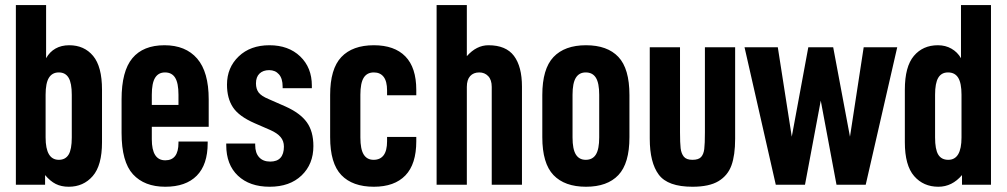

<svg xmlns="http://www.w3.org/2000/svg" viewBox="-20 -710 3869 738"><path d="M153.3 -37.1V0H41V-690.4H157.2V-486.3Q170.9 -510.7 193.4 -523.4Q215.8 -536.1 246.1 -536.1Q303.7 -536.1 337.9 -495.1Q372.1 -454.1 372.1 -365.2V-163.1Q372.1 -74.2 336.4 -33.2Q300.8 7.8 244.1 7.8Q215.8 7.8 194.3 -2.9Q172.9 -13.7 153.3 -37.1ZM255.9 -181.6V-345.7Q255.9 -390.6 243.7 -411.1Q231.4 -431.6 206.1 -431.6Q180.7 -431.6 168 -411.1Q155.3 -390.6 155.3 -345.7V-181.6Q155.3 -95.7 206.1 -95.7Q231.4 -95.7 243.7 -115.7Q255.9 -135.7 255.9 -181.6Z M563.5 -222.7V-174.8Q563.5 -93.8 615.2 -93.8Q666 -93.8 666 -161.1V-166H778.3V-160.2Q778.3 -77.1 736.3 -34.7Q694.3 7.8 615.2 7.8Q535.2 7.8 491.2 -40Q447.3 -87.9 447.3 -199.2V-328.1Q447.3 -436.5 488.8 -486.3Q530.3 -536.1 612.3 -536.1Q693.4 -536.1 737.8 -484.9Q782.2 -433.6 782.2 -328.1V-222.7ZM563.5 -345.7V-306.6H666V-345.7Q666 -390.6 653.3 -411.1Q640.6 -431.6 614.3 -431.6Q588.9 -431.6 576.2 -411.1Q563.5 -390.6 563.5 -345.7Z M849.6 -152.3V-158.2H960.9V-152.3Q960.9 -122.1 976.1 -105.5Q991.2 -88.9 1018.6 -88.9Q1044.9 -88.9 1058.1 -103.5Q1071.3 -118.2 1071.3 -146.5Q1071.3 -168 1058.6 -183.1Q1045.9 -198.2 1019.5 -210L959 -236.3Q898.4 -262.7 875.5 -297.4Q852.5 -332 852.5 -384.8Q852.5 -450.2 897.5 -493.2Q942.4 -536.1 1015.6 -536.1Q1088.9 -536.1 1133.8 -493.2Q1178.7 -450.2 1178.7 -380.9V-371.1H1066.4V-377Q1066.4 -408.2 1052.2 -424.3Q1038.1 -440.4 1014.6 -440.4Q991.2 -440.4 977.5 -427.2Q963.9 -414.1 963.9 -389.6Q963.9 -368.2 974.1 -354.5Q984.4 -340.8 1012.7 -329.1L1077.1 -300.8Q1133.8 -275.4 1159.2 -240.2Q1184.6 -205.1 1184.6 -148.4Q1184.6 -79.1 1139.2 -35.6Q1093.8 7.8 1016.6 7.8Q939.5 7.8 894.5 -34.7Q849.6 -77.1 849.6 -152.3Z M1249 -182.6V-344.7Q1249 -445.3 1292 -490.7Q1335 -536.1 1417 -536.1Q1496.1 -536.1 1538.1 -493.2Q1580.1 -450.2 1580.1 -364.3V-343.8H1467.8V-362.3Q1467.8 -397.5 1454.6 -414.6Q1441.4 -431.6 1417 -431.6Q1390.6 -431.6 1377.9 -411.1Q1365.2 -390.6 1365.2 -345.7V-181.6Q1365.2 -136.7 1377.9 -116.2Q1390.6 -95.7 1416 -95.7Q1441.4 -95.7 1454.6 -113.3Q1467.8 -130.9 1467.8 -167V-183.6H1580.1V-167Q1580.1 -79.1 1538.1 -35.6Q1496.1 7.8 1417 7.8Q1335 7.8 1292 -37.1Q1249 -82 1249 -182.6Z M1658.2 -690.4H1774.4V-494.1Q1811.5 -536.1 1857.4 -536.1Q1924.8 -536.1 1955.6 -495.1Q1986.3 -454.1 1986.3 -377V0H1870.1V-376Q1870.1 -403.3 1856.4 -417.5Q1842.8 -431.6 1822.3 -431.6Q1799.8 -431.6 1787.1 -417.5Q1774.4 -403.3 1774.4 -376V0H1658.2Z M2064.5 -182.6V-344.7Q2064.5 -445.3 2107.4 -490.7Q2150.4 -536.1 2232.4 -536.1Q2314.5 -536.1 2356.9 -491.2Q2399.4 -446.3 2399.4 -344.7V-182.6Q2399.4 -82 2356.9 -37.1Q2314.5 7.8 2232.4 7.8Q2150.4 7.8 2107.4 -37.1Q2064.5 -82 2064.5 -182.6ZM2283.2 -181.6V-345.7Q2283.2 -390.6 2270.5 -411.1Q2257.8 -431.6 2231.4 -431.6Q2206.1 -431.6 2193.4 -411.1Q2180.7 -390.6 2180.7 -345.7V-181.6Q2180.7 -136.7 2193.4 -116.2Q2206.1 -95.7 2231.4 -95.7Q2257.8 -95.7 2270.5 -116.2Q2283.2 -136.7 2283.2 -181.6Z M2477.5 -176.8V-528.3H2593.8V-201.2Q2593.8 -160.2 2596.2 -140.1Q2598.6 -120.1 2608.4 -107.9Q2618.2 -95.7 2641.6 -95.7Q2665 -95.7 2674.8 -106.4Q2684.6 -117.2 2687 -137.2Q2689.5 -157.2 2689.5 -201.2V-528.3H2805.7V-176.8Q2805.7 -113.3 2791.5 -74.2Q2777.3 -35.2 2741.7 -13.7Q2706.1 7.8 2641.6 7.8Q2546.9 7.8 2512.2 -38.6Q2477.5 -85 2477.5 -176.8Z M2841.8 -528.3H2969.7L3023.4 -184.6L3086.9 -528.3H3182.6L3247.1 -184.6L3299.8 -528.3H3428.7L3307.6 0H3195.3L3134.8 -323.2L3074.2 0H2961.9Z M3458 -163.1V-365.2Q3458 -454.1 3492.7 -495.1Q3527.3 -536.1 3585 -536.1Q3614.3 -536.1 3637.2 -522.9Q3660.2 -509.8 3673.8 -486.3V-690.4H3789.1V0H3677.7V-37.1Q3639.6 7.8 3586.9 7.8Q3529.3 7.8 3493.7 -33.2Q3458 -74.2 3458 -163.1ZM3675.8 -181.6V-345.7Q3675.8 -390.6 3663.1 -411.1Q3650.4 -431.6 3624 -431.6Q3598.6 -431.6 3586.4 -411.1Q3574.2 -390.6 3574.2 -345.7V-181.6Q3574.2 -135.7 3586.4 -115.7Q3598.6 -95.7 3625 -95.7Q3675.8 -95.7 3675.8 -181.6Z"/></svg>

Font: Altinn-DIN Condensed
Style: DINCondensed-Bold
Weight: 700
Width: 3
Designer: Charles Nix
Foundry: Altinn
Version: Version 2.00